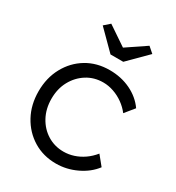

<svg xmlns="http://www.w3.org/2000/svg" viewBox="-179 -848 885 966"><g transform="rotate(30 263.0 -364.5)"><path d="M36 -262Q36 -340 69.5 -401.5Q103 -463 161 -498Q219 -533 294 -533Q361 -533 416 -506.5Q471 -480 504 -433L460 -379Q441 -404 414.5 -423Q388 -442 357.5 -452.5Q327 -463 297 -463Q244 -463 202 -436.5Q160 -410 135.5 -365Q111 -320 111 -262Q111 -204 135.5 -158.5Q160 -113 202 -87Q244 -61 296 -61Q326 -61 355 -70.5Q384 -80 410 -98Q436 -116 458 -143L502 -89Q468 -44 411 -17Q354 10 293 10Q219 10 161 -25.5Q103 -61 69.5 -122.5Q36 -184 36 -262ZM257 -603 150 -710 183 -739 294 -664 405 -739 438 -710 331 -603Z"/></g></svg>

Font: Our Lexend Light
Style: Regular
Weight: 300
Designer: Bonnie Shaver-Troup, Thomas Jockin
Foundry: Lexend
Version: Version 1.007